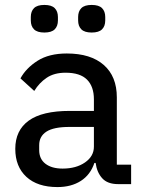

<svg xmlns="http://www.w3.org/2000/svg" viewBox="-20 -747 581 779"><path d="M459 0Q416 0 394.5 -24Q373 -48 368 -86H363Q347 -38 308 -13Q269 12 213 12Q132 12 87 -29.5Q42 -71 42 -143Q42 -218 96.5 -257.5Q151 -297 263 -297H361V-344Q361 -396 333 -424Q305 -452 246 -452Q200 -452 169.5 -431.5Q139 -411 119 -378L63 -429Q86 -471 132.5 -500.5Q179 -530 251 -530Q348 -530 401 -483.5Q454 -437 454 -352V-79H512V0ZM234 -63Q289 -63 325 -88Q361 -113 361 -152V-232H262Q198 -232 168.5 -213Q139 -194 139 -158V-138Q139 -102 164.5 -82.5Q190 -63 234 -63ZM160 -615Q131 -615 118 -628Q105 -641 105 -664V-678Q105 -701 118 -714Q131 -727 160 -727Q189 -727 202 -714Q215 -701 215 -678V-664Q215 -641 202 -628Q189 -615 160 -615ZM352 -615Q323 -615 310 -628Q297 -641 297 -664V-678Q297 -701 310 -714Q323 -727 352 -727Q381 -727 394 -714Q407 -701 407 -678V-664Q407 -641 394 -628Q381 -615 352 -615Z"/></svg>

Font: IBM Plex Sans Arabic Text
Style: Regular
Weight: 450
Designer: Mike Abbink, Paul van der Laan, Pieter van Rosmalen, Wael Morcos, Khajak Apelian
Foundry: Bold Monday
Version: Version 1.2